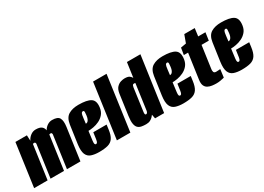

<svg xmlns="http://www.w3.org/2000/svg" viewBox="-21 -1271 2651 1925"><g transform="rotate(-30 1304.5 -308.5)"><path d="M-9 0 60 -495H193L196 -430Q210 -461 237.5 -481.5Q265 -502 297 -502Q342 -502 363.5 -486Q385 -470 390 -439Q404 -466 430.5 -484Q457 -502 487 -502Q553 -502 570.5 -469Q588 -436 579 -371L527 0H371L422 -365Q424 -374 422.5 -380.5Q421 -387 418 -390Q415 -393 409 -393Q405 -393 400 -392.5Q395 -392 392 -390L337 0H181L232 -365Q234 -374 232.5 -380.5Q231 -387 228 -390Q225 -393 219 -393Q215 -393 210 -392.5Q205 -392 202 -390L147 0Z M739 13Q686 13 648.5 0Q611 -13 595.5 -51Q580 -89 590 -163L620 -373Q631 -447 676.5 -474.5Q722 -502 792 -502Q890 -502 933 -474.5Q976 -447 965 -370Q959 -326 934.5 -297.5Q910 -269 876.5 -253Q843 -237 809 -231Q775 -225 750 -225L736 -117Q733 -92 736.5 -82Q740 -72 750 -72Q758 -72 764 -79.5Q770 -87 774 -112L785 -189H939L932 -137Q924 -74 902 -41.5Q880 -9 840.5 2Q801 13 739 13ZM763 -300Q767 -300 773.5 -301.5Q780 -303 787 -309.5Q794 -316 800.5 -330Q807 -344 810 -369Q812 -386 813 -405Q814 -424 799 -424Q788 -424 781.5 -413Q775 -402 770 -358Z M949 0 1037 -630H1193L1105 0Z M1285 7Q1257 7 1233 2.5Q1209 -2 1192.5 -17Q1176 -32 1170 -64.5Q1164 -97 1172 -154L1205 -391Q1212 -440 1234.5 -463Q1257 -486 1282.5 -493Q1308 -500 1325 -500Q1365 -500 1381.5 -487Q1398 -474 1405 -460L1429 -630H1585L1496 0H1391L1382 -47Q1377 -40 1365.5 -27Q1354 -14 1334 -3.5Q1314 7 1285 7ZM1334 -80Q1338 -80 1341 -81.5Q1344 -83 1347 -86.5Q1350 -90 1352.5 -95.5Q1355 -101 1356 -110Q1366 -184 1376.5 -258Q1387 -332 1397 -405Q1397 -405 1395 -406Q1393 -407 1389.5 -407.5Q1386 -408 1381 -408Q1376 -408 1371.5 -405.5Q1367 -403 1364 -396.5Q1361 -390 1359 -378L1322 -110Q1321 -101 1321.5 -95.5Q1322 -90 1323.5 -86.5Q1325 -83 1327.5 -81.5Q1330 -80 1334 -80Z M1713 13Q1660 13 1622.5 0Q1585 -13 1569.5 -51Q1554 -89 1564 -163L1594 -373Q1605 -447 1650.5 -474.5Q1696 -502 1766 -502Q1864 -502 1907 -474.5Q1950 -447 1939 -370Q1933 -326 1908.5 -297.5Q1884 -269 1850.5 -253Q1817 -237 1783 -231Q1749 -225 1724 -225L1710 -117Q1707 -92 1710.5 -82Q1714 -72 1724 -72Q1732 -72 1738 -79.5Q1744 -87 1748 -112L1759 -189H1913L1906 -137Q1898 -74 1876 -41.5Q1854 -9 1814.5 2Q1775 13 1713 13ZM1737 -300Q1741 -300 1747.5 -301.5Q1754 -303 1761 -309.5Q1768 -316 1774.5 -330Q1781 -344 1784 -369Q1786 -386 1787 -405Q1788 -424 1773 -424Q1762 -424 1755.5 -413Q1749 -402 1744 -358Z M2100 5Q2076 5 2050 1.5Q2024 -2 2002.5 -13.5Q1981 -25 1970.5 -49Q1960 -73 1966 -115L2007 -405H1958L1971 -484L2034 -495L2067 -585H2188L2176 -495H2260L2247 -405H2163L2126 -142Q2124 -127 2128.5 -112.5Q2133 -98 2157 -98Q2169 -98 2186.5 -99.5Q2204 -101 2204 -101L2192 -9Q2192 -9 2178.5 -5.5Q2165 -2 2144 1.5Q2123 5 2100 5Z M2390 13Q2337 13 2299.5 0Q2262 -13 2246.5 -51Q2231 -89 2241 -163L2271 -373Q2282 -447 2327.5 -474.5Q2373 -502 2443 -502Q2541 -502 2584 -474.5Q2627 -447 2616 -370Q2610 -326 2585.5 -297.5Q2561 -269 2527.5 -253Q2494 -237 2460 -231Q2426 -225 2401 -225L2387 -117Q2384 -92 2387.5 -82Q2391 -72 2401 -72Q2409 -72 2415 -79.5Q2421 -87 2425 -112L2436 -189H2590L2583 -137Q2575 -74 2553 -41.5Q2531 -9 2491.5 2Q2452 13 2390 13ZM2414 -300Q2418 -300 2424.5 -301.5Q2431 -303 2438 -309.5Q2445 -316 2451.5 -330Q2458 -344 2461 -369Q2463 -386 2464 -405Q2465 -424 2450 -424Q2439 -424 2432.5 -413Q2426 -402 2421 -358Z"/></g></svg>

Font: Alumni Sans Thin Black
Style: Italic
Weight: 900
Italic angle: -8°
Version: Version 1.016